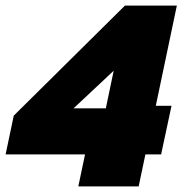

<svg xmlns="http://www.w3.org/2000/svg" viewBox="-52 -664 650 684"><path d="M227 0 251 -114H-32L-3 -252L393 -644H578L503 -287H559L522 -114H466L442 0ZM210 -278H325L353 -412Z"/></svg>

Font: Kanit ExtraBold
Style: Italic
Weight: 800
Italic angle: -12°
Designer: Katatrad Team
Foundry: CadsonDemak
Version: Version 2.000; ttfautohint (v1.8.3)